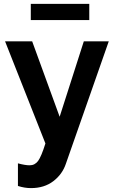

<svg xmlns="http://www.w3.org/2000/svg" viewBox="-20 -736 590 985"><path d="M72 102Q109 112 132 112Q159 112 175.5 89.5Q192 67 213 0L6 -524H145L286 -137L410 -524H538L318 104Q300 158 253.5 193.5Q207 229 139 229Q106 229 72 218ZM138 -633V-716H438V-633Z"/></svg>

Font: Raleway
Style: Bold
Weight: 700
Designer: Matt McInerney, Pablo Impallari, Rodrigo Fuenzalida
Foundry: Matt McInerney, Pablo Impallari, Rodrigo Fuenzalida
Version: Version 4.026